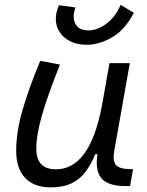

<svg xmlns="http://www.w3.org/2000/svg" viewBox="-20 -786 626 816"><path d="M194.8 10.3Q124.5 10.3 86.7 -30Q48.8 -70.3 48.8 -145Q48.8 -222.2 74.2 -313Q99.6 -403.8 150.9 -527.3L234.9 -511.7Q183.1 -382.3 158.7 -297.4Q134.3 -212.4 134.3 -153.8Q134.3 -66.4 217.8 -66.4Q362.3 -66.4 413.1 -336.9V-336.4L445.3 -517.6H531.7L465.8 -146Q458 -103.5 471.9 -85.9Q485.8 -68.4 528.8 -67.4L545.4 -66.9L532.7 4.9H515.6Q437.5 4.9 410.4 -29.1Q383.3 -63 394.5 -130.9H384.8Q367.7 -88.9 344.5 -57.1Q321.3 -25.4 285.4 -7.6Q249.5 10.3 194.8 10.3ZM349.1 -595.7Q290 -595.7 253.7 -627Q217.3 -658.2 217.3 -706.1Q217.3 -732.9 230.5 -763.7L300.8 -754.4Q293 -732.4 293 -715.3Q293 -689.9 308.6 -673.3Q324.2 -656.7 355.5 -656.7Q393.1 -656.7 431.6 -684.8Q470.2 -712.9 492.7 -765.6L548.8 -731.4Q510.7 -658.2 455.8 -627Q400.9 -595.7 349.1 -595.7Z"/></svg>

Font: Cascadia Code NF SemiLight
Style: Italic
Weight: 350
Italic angle: -10°
Monospace: yes
Designer: Aaron Bell
Foundry: Saja Typeworks
Version: Version 2404.023; ttfautohint (v1.8.4)